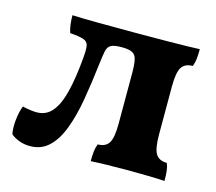

<svg xmlns="http://www.w3.org/2000/svg" viewBox="-75 -553 736 653"><g transform="rotate(15 293.0 -227.0)"><path d="M79.7 7Q58.1 7 39.8 -0.3Q21.5 -7.6 12 -16.6Q7.5 -38.3 10.8 -68Q14.1 -97.8 22.3 -117Q32.7 -114 47.4 -112Q62 -109.9 71.6 -109.9Q105.9 -109.9 126.8 -135.4Q147.7 -160.8 159.6 -209.5Q171.6 -258.3 177.6 -327.8Q180.6 -358.5 178.1 -372.8Q175.5 -387.2 160.7 -392.2Q145.9 -397.2 112.8 -399.7Q108.2 -414.5 106.4 -429.1Q104.6 -443.7 104.6 -460.5Q135.3 -459 187.3 -458.5Q239.2 -458 320.7 -458Q389.8 -458 435 -458.5Q480.1 -459 508.2 -459.5Q536.3 -460 552.8 -461Q552.8 -441.7 551.3 -427.3Q549.8 -412.9 544.7 -399.7Q517.3 -399.7 505.7 -381.7Q494 -363.7 494 -312.7V-145.3Q494 -94.8 505.7 -76.6Q517.3 -58.3 544.7 -58.3Q549.8 -45.6 551.3 -31.2Q552.8 -16.7 552.8 3Q530.8 1.5 495.5 0.8Q460.2 0 422.9 0Q385.7 0 350.6 0.8Q315.6 1.5 293 3Q293 -16.7 294.6 -31.2Q296.1 -45.6 301.2 -58.3Q328.6 -58.3 340.2 -76.6Q351.8 -94.8 351.8 -145.3V-322.8Q351.8 -352.9 348.1 -369.5Q344.5 -386.1 332.6 -392.4Q320.7 -398.8 294.3 -398.8Q268.9 -398.8 257.4 -392.7Q246 -386.6 242.5 -370Q239.1 -353.4 235.5 -322.2Q227.6 -254.2 217.3 -194.5Q207 -134.7 189.9 -89.3Q172.9 -44 146.1 -18.5Q119.2 7 79.7 7Z"/></g></svg>

Font: Vollkorn
Style: Regular
Weight: 400
Designer: Friedrich Althausen
Foundry: Friedrich Althausen
Version: Version 5.001